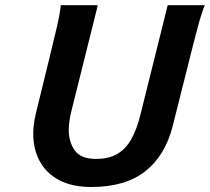

<svg xmlns="http://www.w3.org/2000/svg" viewBox="-20 -726 829 758"><path d="M642.1 -705.6H788.6Q776.4 -676.8 762 -623.5Q747.6 -570.3 729 -495.6L662.1 -229.5Q632.3 -111.8 553.5 -49.8Q474.6 12.2 340.8 12.2Q264.6 12.2 213.6 -14.9Q162.6 -42 137 -89.4Q111.3 -136.7 111.3 -197.3Q111.3 -235.8 121.6 -278.3L174.8 -495.6Q192.4 -566.9 205.1 -621.8Q217.8 -676.8 219.7 -705.6H366.2L261.2 -284.7Q256.8 -266.6 254.2 -248Q251.5 -229.5 251.5 -212.4Q251.5 -165 275.4 -131.8Q299.3 -98.6 358.9 -98.6Q412.1 -98.6 445.8 -119.9Q479.5 -141.1 500.2 -179.9Q521 -218.8 533.7 -270.5Z"/></svg>

Font: Andika
Style: Bold Italic
Weight: 700
Italic angle: -14°
Designer: Victor Gaultney, Annie Olsen, Julie Remington, Don Collingsworth, Eric Hays, Becca Hirsbrunner
Foundry: SIL International
Version: Version 6.101